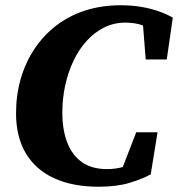

<svg xmlns="http://www.w3.org/2000/svg" viewBox="-20 -692 677 730"><path d="M355 18Q256 18 185.5 -14.5Q115 -47 78 -109.5Q41 -172 41 -261Q41 -331 59 -393Q77 -455 111 -506Q145 -557 193.5 -594.5Q242 -632 304 -652Q366 -672 439 -672Q481 -672 516.5 -666Q552 -660 582 -649.5Q612 -639 637 -625L614 -466H534L522 -618L582 -561Q553 -584 524 -595Q495 -606 457 -606Q413 -606 376 -587.5Q339 -569 309.5 -536.5Q280 -504 259.5 -461Q239 -418 228 -367.5Q217 -317 217 -264Q217 -199 235.5 -150.5Q254 -102 291.5 -75.5Q329 -49 388 -49Q420 -49 451 -58Q482 -67 514 -82L436 -29L498 -189H579L553 -29Q520 -11 471.5 3.5Q423 18 355 18Z"/></svg>

Font: Source Serif 4 ExtraBold
Style: Italic
Weight: 800
Italic angle: -12°
Designer: Frank Grießhammer
Foundry: Adobe Systems Incorporated
Version: Version 4.004;hotconv 1.0.116;makeotfexe 2.5.65601